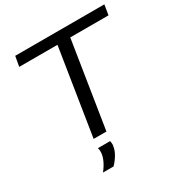

<svg xmlns="http://www.w3.org/2000/svg" viewBox="-207 -848 1141 1209"><g transform="rotate(-30 363.5 -243.5)"><path d="M715 -627H437L338 0H245L344 -627H66L79 -700H727ZM239 64H328Q331 78 331 90Q328 124 310.5 155Q293 186 267 213H190Q214 183 228 152.5Q242 122 243 94Q244 76 239 64Z"/></g></svg>

Font: Georama Extended
Style: Italic
Weight: 400
Width: 7
Italic angle: -9°
Designer: Jean-Baptiste Levee
Foundry: Production Type
Version: Version 1.000